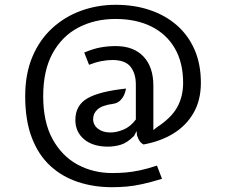

<svg xmlns="http://www.w3.org/2000/svg" viewBox="-20 -658 959 800"><path d="M447 122Q370.5 122 304.8 100.2Q239 78.5 189.5 33Q140 -12.5 112.5 -84.5Q85 -156.5 85 -257Q85 -350.5 115 -421.5Q145 -492.5 197.8 -540.8Q250.5 -589 318.5 -613.5Q386.5 -638 462 -638Q539.5 -638 604.2 -616.2Q669 -594.5 716.8 -552.8Q764.5 -511 790.8 -450.8Q817 -390.5 817 -313Q817 -241.5 787 -188.5Q757 -135.5 703.2 -102.2Q649.5 -69 578 -56Q567 -62 561.2 -71.2Q555.5 -80.5 551 -93L549 -112L539 -92Q510 -63 483.5 -55Q457 -47 430 -47Q366.5 -47 330.2 -77.8Q294 -108.5 294 -158Q294 -219 343.8 -248Q393.5 -277 505 -289Q504 -280 498.5 -265.8Q493 -251.5 481 -239.5Q469 -227.5 449 -225Q405 -219 386.5 -202.2Q368 -185.5 368 -162Q368 -137.5 388 -121.8Q408 -106 440 -106Q465.5 -106 494.2 -117.8Q523 -129.5 546 -160V-306Q546 -352 523.8 -380Q501.5 -408 448 -408Q427 -408 402.2 -403.2Q377.5 -398.5 351 -388L331 -439Q368.5 -455 399.5 -460.5Q430.5 -466 462 -466Q536.5 -466 577.8 -422.5Q619 -379 619 -301V-140V-116L634 -128Q693.5 -166.5 718.2 -211Q743 -255.5 743 -313Q743 -397.5 708.2 -457Q673.5 -516.5 610.2 -547.8Q547 -579 461 -579Q375.5 -579 307.2 -543.5Q239 -508 199.5 -436.5Q160 -365 160 -257Q160 -149.5 199 -78.5Q238 -7.5 303.2 27.8Q368.5 63 447 63Q476 63 503.2 60.8Q530.5 58.5 561.8 52Q593 45.5 634 32L655 87Q607.5 101.5 573.2 109Q539 116.5 509.5 119.2Q480 122 447 122Z"/></svg>

Font: Expletus Sans
Style: Regular
Weight: 400
Designer: Jasper de Waard
Foundry: Designtown
Version: Version 7.500